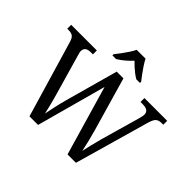

<svg xmlns="http://www.w3.org/2000/svg" viewBox="-204 -1193 1455 1455"><g transform="rotate(45 523.5 -465.5)"><path d="M93 -619Q83 -651 67 -661.5Q51 -672 22 -672H9V-714H284V-672H261Q201 -672 201 -624Q201 -616 203.5 -607Q206 -598 209 -587L301 -267Q310 -237 317.5 -207.5Q325 -178 332 -150Q339 -122 344 -98Q352 -137 362 -183.5Q372 -230 385 -278L504 -707H576L701 -274Q715 -225 726 -179Q737 -133 744 -98Q752 -134 761.5 -174Q771 -214 784 -262L872 -571Q875 -583 879 -599Q883 -615 883 -623Q883 -649 866.5 -660.5Q850 -672 817 -672H794V-714H1038V-672H1019Q990 -672 973.5 -658Q957 -644 943 -594L774 0H684L521 -560L368 0H276ZM394 -784Q410 -803 429 -829Q448 -855 466 -882Q484 -909 494 -931H589Q600 -909 617.5 -882Q635 -855 654.5 -829Q674 -803 689 -784V-771H650Q631 -782 611.5 -797Q592 -812 574 -828.5Q556 -845 541 -861Q519 -837 490.5 -812.5Q462 -788 433 -771H394Z"/></g></svg>

Font: Noto Serif Toto
Style: Regular
Weight: 400
Designer: Monotype Design Team
Foundry: Monotype Imaging Inc.
Version: Version 2.001